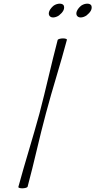

<svg xmlns="http://www.w3.org/2000/svg" viewBox="-20 -1017 519 1045"><path d="M325 -960C330 -970 330 -979 327 -987C323 -994 315 -997 305 -997C295 -997 284 -994 273 -987C263 -979 255 -970 250 -960C245 -950 244 -941 248 -933C252 -926 259 -922 269 -922C279 -922 291 -926 301 -933C311 -941 320 -950 325 -960ZM475 -960C480 -970 480 -979 477 -987C473 -994 465 -997 455 -997C445 -997 434 -994 423 -987C413 -979 405 -970 400 -960C395 -950 394 -941 398 -933C402 -926 409 -922 419 -922C429 -922 441 -926 451 -933C461 -941 470 -950 475 -960ZM294 -800C259 -667 230 -533 195 -400C159 -267 116 -133 80 0C78 4 87 8 101 8C115 8 128 4 130 0C166 -133 194 -267 230 -400C265 -533 309 -667 344 -800C346 -804 337 -808 323 -808C309 -808 296 -804 294 -800Z"/></svg>

Font: Nupuram Thin Italic
Style: Regular
Weight: 100
Designer: Santhosh Thottingal (santhosh.thottingal@gmail.com)
Foundry: SMC
Version: Version 1.000